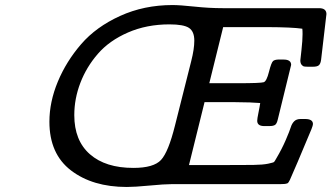

<svg xmlns="http://www.w3.org/2000/svg" viewBox="-20 -726 1307 757"><path d="M174.8 -246.1Q174.8 -324.2 208 -404.1Q241.2 -483.9 300 -552Q358.9 -620.1 453.4 -663.1Q547.9 -706.1 660.2 -706.1Q689 -706.1 746.6 -700Q804.2 -693.8 857.9 -693.8H1237.8Q1266.6 -693.8 1267.1 -670.9L1246.1 -491.2Q1244.1 -475.1 1237.5 -469Q1231 -462.9 1213.9 -462.9H1195.8Q1184.6 -462.9 1179.2 -463.9Q1173.8 -464.8 1168.9 -470.9Q1164.1 -477.1 1164.1 -487.8Q1164.1 -488.8 1168.5 -527.8Q1172.9 -566.9 1172.9 -591.8Q1172.9 -606 1171.9 -612.8Q1131.8 -618.7 1033.2 -619.1H859.9L805.2 -397.9H918Q1007.8 -397.9 1020 -401.9Q1031.2 -405.8 1040.5 -442.9Q1049.8 -480 1057.1 -485.8Q1064 -490.7 1076.2 -491.2H1098.1Q1127.9 -491.2 1127.9 -470.2Q1127.9 -469.2 1075.2 -254.9Q1071.3 -237.8 1064.2 -233.4Q1057.1 -229 1043 -229H1019Q994.1 -230 994.1 -250Q994.1 -257.8 999 -281.5Q1003.9 -305.2 1005.9 -319.8Q972.7 -322.8 908.2 -323.2H786.1V-321.8L725.1 -75.2H858.9Q939.9 -75.2 978 -75.7Q1016.1 -76.2 1037.1 -80.6Q1058.1 -85 1060.5 -87.4Q1063 -89.8 1069.8 -102.1Q1091.8 -139.2 1106.9 -174.6Q1122.1 -210 1126.5 -224.4Q1130.9 -238.8 1139.9 -247.8Q1148.9 -256.8 1165 -256.8H1183.1Q1213.9 -256.8 1213.9 -236.8Q1213.9 -231.9 1208 -216.8Q1184.1 -159.7 1153.8 -87.9Q1127.9 -27.8 1123 -16.8Q1118.2 -5.9 1112.8 -2.9H1111.8Q1106 0 1085 0H657.2Q628.4 0 569.8 5.6Q511.2 11.2 480 11.2Q345.2 11.2 260 -54Q174.8 -119.1 174.8 -246.1ZM272.9 -272Q272.9 -171.9 334.5 -117.9Q396 -64 505.9 -64Q585.9 -64 615 -95.5Q644 -127 669.9 -231L733.9 -484.9Q746.1 -532.7 746.1 -565.9Q746.1 -602.1 725.1 -616Q704.1 -629.9 647.9 -629.9Q558.1 -629.9 484.6 -597.9Q411.1 -565.9 366 -513.9Q320.8 -461.9 296.9 -399.4Q272.9 -336.9 272.9 -272Z"/></svg>

Font: CMU Concrete
Style: BoldItalic
Weight: 700
Italic angle: -14.04°
Version: Version 0.7.0